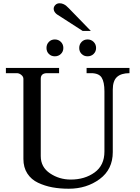

<svg xmlns="http://www.w3.org/2000/svg" viewBox="-20 -1138 855 1173"><path d="M16 -691V-723H341V-691H264Q229 -689 229 -657V-184Q229 -117 285.5 -79Q342 -41 412 -41Q498 -41 558 -84.5Q618 -128 618 -212V-580Q618 -637 601 -664Q584 -691 536 -691H509V-723H771V-691Q720 -691 694.5 -667.5Q669 -644 669 -590V-209Q669 -103 589 -44Q509 15 400 15Q346 15 300 6.5Q254 -2 212.5 -21.5Q171 -41 147 -78Q123 -115 123 -167V-656Q123 -670 110 -680.5Q97 -691 83 -691ZM278.5 -808.5Q264 -823 264 -845Q264 -867 278.5 -882Q293 -897 315 -897Q337 -897 352 -882Q367 -867 367 -845Q367 -823 352 -808.5Q337 -794 315 -794Q293 -794 278.5 -808.5ZM478.5 -808.5Q464 -823 464 -845Q464 -867 478.5 -882Q493 -897 515 -897Q537 -897 552 -882Q567 -867 567 -845Q567 -823 552 -808.5Q537 -794 515 -794Q493 -794 478.5 -808.5ZM401 -1087 535 -949H522Q510 -949 498 -949H485L344 -1040Q308 -1059 308 -1085Q308 -1097 318 -1107.5Q328 -1118 344 -1118Q357 -1118 367.5 -1113Q378 -1108 383.5 -1103.5Q389 -1099 401 -1087Z"/></svg>

Font: Academico
Style: Regular
Weight: 400
Foundry: Steinberg Media Technologies GmbH
Version: Version 0.902